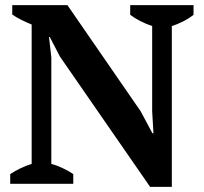

<svg xmlns="http://www.w3.org/2000/svg" viewBox="-20 -720 798 752"><path d="M490 -700H738V-662Q719 -647 696 -635.5Q673 -624 653 -618V12H568L215 -498L175 -575H172L181 -495V-78Q201 -73 225.5 -61.5Q250 -50 267 -38V0H20V-38Q38 -50 59.5 -60.5Q81 -71 104 -78V-624Q84 -632 64 -642Q44 -652 28 -663V-700H244L531 -284L577 -198H581L576 -284V-618Q552 -626 529.5 -637.5Q507 -649 490 -662Z"/></svg>

Font: PT Serif
Style: Bold
Weight: 700
Designer: A.Korolkova, O.Umpeleva, V.Yefimov
Foundry: ParaType Ltd
Version: Version 1.000W OFL; ttfautohint (v1.6)